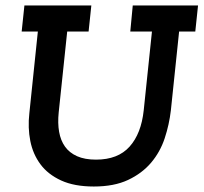

<svg xmlns="http://www.w3.org/2000/svg" viewBox="-20 -670 742 700"><path d="M464 -650H702L692 -555H633L603 -268Q597 -216 580.5 -166Q564 -116 531 -77Q498 -38 447 -14Q396 10 322 10Q251 10 203 -12Q155 -34 127.5 -71Q100 -108 90.5 -156Q81 -204 87 -257L118 -555H59L69 -650H313L303 -555H225L194 -260Q190 -221 195.5 -189.5Q201 -158 217 -135.5Q233 -113 261 -100.5Q289 -88 330 -88Q410 -88 452.5 -135.5Q495 -183 504 -268L534 -555H455Z"/></svg>

Font: Zilla Slab SemiBold
Style: Regular
Weight: 600
Designer: Typotheque.com
Foundry: Typotheque type foundry
Version: Version 1.0; 2017